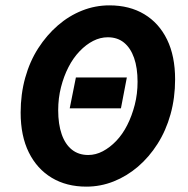

<svg xmlns="http://www.w3.org/2000/svg" viewBox="-20 -684 700 716"><path d="M240 -280 263 -395H453L431 -280ZM302 12Q228 12 173 -21Q118 -54 87.5 -115.5Q57 -177 57 -264Q57 -333 74 -394Q91 -455 122.5 -504Q154 -553 195.5 -589Q237 -625 286 -644.5Q335 -664 388 -664Q463 -664 518 -631Q573 -598 603 -536.5Q633 -475 633 -388Q633 -319 616 -258Q599 -197 567.5 -147.5Q536 -98 494.5 -62.5Q453 -27 404 -7.5Q355 12 302 12ZM309 -106Q337 -106 363.5 -120Q390 -134 413.5 -158.5Q437 -183 454.5 -217.5Q472 -252 482.5 -293Q493 -334 493 -379Q493 -431 480 -468Q467 -505 442.5 -525Q418 -545 382 -545Q354 -545 327.5 -531.5Q301 -518 277 -493Q253 -468 235.5 -434Q218 -400 207.5 -359Q197 -318 197 -273Q197 -221 210 -183.5Q223 -146 248 -126Q273 -106 309 -106Z"/></svg>

Font: Source Sans 3
Style: Bold Italic
Weight: 700
Italic angle: -11°
Designer: Paul D. Hunt
Foundry: Adobe
Version: Version 3.052;hotconv 1.1.0;makeotfexe 2.6.0